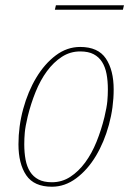

<svg xmlns="http://www.w3.org/2000/svg" viewBox="-20 -696 501 728"><path d="M177 -5Q215 -5 246.5 -25.5Q278 -46 303 -80Q328 -114 346 -158.5Q364 -203 376 -252Q385 -290 387 -312.5Q389 -335 389 -357Q389 -389 384 -415.5Q379 -442 367 -461Q355 -480 335 -490.5Q315 -501 284 -501Q246 -501 214.5 -480.5Q183 -460 158 -426Q133 -392 115 -347.5Q97 -303 85 -254Q76 -216 74 -193.5Q72 -171 72 -149Q72 -117 77 -90.5Q82 -64 94 -45Q106 -26 126 -15.5Q146 -5 177 -5ZM177 12Q109 12 79.5 -31.5Q50 -75 50 -149Q50 -217 68 -283Q86 -349 117.5 -401.5Q149 -454 191.5 -486Q234 -518 284 -518Q352 -518 381.5 -474Q411 -430 411 -357Q411 -289 393 -223Q375 -157 343.5 -104.5Q312 -52 269 -20Q226 12 177 12ZM192 -676H450L446 -659H188Z"/></svg>

Font: IBM Plex Serif Thin
Style: Italic
Weight: 100
Italic angle: -14°
Designer: Mike Abbink, Paul van der Laan, Pieter van Rosmalen
Foundry: Bold Monday
Version: Version 3.001